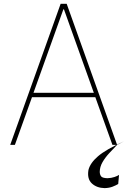

<svg xmlns="http://www.w3.org/2000/svg" viewBox="-20 -747 659 990"><path d="M56.8 0H32.7L292.6 -727.3H323.9L583.8 0H559.7L471.6 -245.7H144.9ZM152.7 -268.5H463.8L309.7 -698.9H306.8ZM519.9 223Q479 222.3 453.7 198.9Q428.3 175.4 436.1 129.3Q445 93.4 485.3 58.8Q525.6 24.1 619.3 -18.5L583.8 0Q563.6 20.6 543 43Q522.4 65.3 508.5 89.3Q494.7 113.3 494.3 139.2Q494.7 153.4 501.4 162.3Q508.2 171.2 534.1 171.9Q554 171.2 569.8 165.8Q585.6 160.5 593.8 154.8L589.5 201.7Q578.5 208.5 560.9 215.4Q543.3 222.3 519.9 223Z"/></svg>

Font: Inter UI Thin
Style: Regular
Weight: 100
Designer: Rasmus Andersson
Foundry: rsms
Version: 3.2;8d6f07862